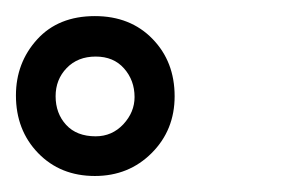

<svg xmlns="http://www.w3.org/2000/svg" viewBox="-20 -821 360 241"><path d="M99.1 -800.8Q143.6 -800.8 171.4 -772.2Q199.2 -743.7 199.2 -700.2Q199.2 -657.7 170.4 -628.9Q141.6 -600.1 99.1 -600.1Q55.7 -600.1 27.8 -628.9Q0 -657.7 0 -701.2Q0 -742.2 26.6 -771.5Q53.2 -800.8 99.1 -800.8ZM100.1 -649.9Q120.6 -649.9 134.8 -665Q148.9 -680.2 148.9 -699.2Q148.9 -720.2 135.7 -735.1Q122.6 -750 100.1 -750Q77.6 -750 63.7 -735.6Q49.8 -721.2 49.8 -700.2Q49.8 -678.7 63 -664.3Q76.2 -649.9 100.1 -649.9Z"/></svg>

Font: BPreplay
Style: Regular
Weight: 400
Designer: Magenta/George Triantafyllakos
Foundry: Magenta/George Triantafyllakos
Version: Version 1.00